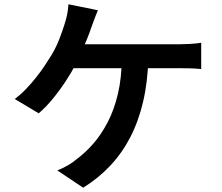

<svg xmlns="http://www.w3.org/2000/svg" viewBox="-20 -828 1040 898"><path d="M438 -780Q430 -762 422 -740Q414 -718 408 -702Q400 -678 388 -648Q376 -618 362.5 -587.5Q349 -557 336 -531Q316 -492 287.5 -448.5Q259 -405 226.5 -365.5Q194 -326 161 -298L49 -365Q76 -385 101 -411Q126 -437 149 -466Q172 -495 190.5 -523Q209 -551 223 -574Q244 -610 258 -646.5Q272 -683 281 -712Q289 -735 294 -760Q299 -785 300 -808ZM290 -621Q306 -621 339 -621Q372 -621 416 -621Q460 -621 509.5 -621Q559 -621 608 -621Q657 -621 700 -621Q743 -621 774.5 -621Q806 -621 820 -621Q839 -621 868 -622.5Q897 -624 921 -628V-505Q894 -508 865.5 -508.5Q837 -509 820 -509Q804 -509 764 -509Q724 -509 670.5 -509Q617 -509 557.5 -509Q498 -509 442.5 -509Q387 -509 343.5 -509Q300 -509 279 -509ZM674 -557Q671 -445 649.5 -353Q628 -261 589.5 -186.5Q551 -112 495.5 -53Q440 6 369 50L248 -31Q274 -41 298 -55Q322 -69 339 -84Q381 -115 418 -158Q455 -201 484.5 -258Q514 -315 531.5 -389Q549 -463 550 -558Z"/></svg>

Font: Noto Sans KR SemiBold
Style: Regular
Weight: 600
Designer: Ryoko NISHIZUKA  (kana, bopomofo & ideographs); Paul D. Hunt (Latin, Greek & Cyrillic); Sandoll Communications , Soo-you
Foundry: Adobe
Version: Version 2.004-H2;hotconv 1.0.118;makeotfexe 2.5.65603